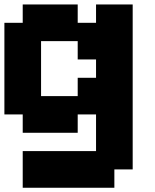

<svg xmlns="http://www.w3.org/2000/svg" viewBox="-20 -687 707 873"><path d="M0 -166.7V-583.3H83.3V-666.7H333.3V-583.3H416.7V-666.7H583.3V83.3H500V166.7H83.3V0H416.7V-166.7H333.3V-83.3H83.3V-166.7ZM166.7 -250H333.3V-333.3H416.7V-416.7H333.3V-500H166.7Z"/></svg>

Font: Galmuri11 Bold
Style: Regular
Weight: 700
Designer: Lee Minseo (quiple)
Version: Version 2.397;hotconv 1.1.1;makeotfexe 2.6.0 DEVELOPMENT